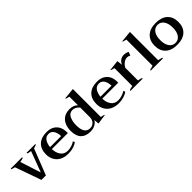

<svg xmlns="http://www.w3.org/2000/svg" viewBox="269 -1957 3219 3219"><g transform="rotate(-45 1879.0 -347.5)"><path d="M73 -464Q33 -472 7 -483V-498H276V-482Q247 -471 199 -463L318 -96L456 -464Q404 -472 382 -482V-498H589V-484Q563 -472 524 -463L343 0H237Z M1105 -242H726Q728 -152 771.5 -92Q815 -32 899 -32Q940 -32 986.5 -46Q1033 -60 1068 -85L1081 -53Q1049 -26 992.5 -8Q936 10 870 10Q785 10 722.5 -22Q660 -54 626.5 -112.5Q593 -171 593 -248Q593 -372 664.5 -439.5Q736 -507 864 -507Q945 -507 999 -474.5Q1053 -442 1079 -388.5Q1105 -335 1105 -269ZM990 -286Q990 -326 978 -366.5Q966 -407 938 -434.5Q910 -462 865 -462Q803 -462 769 -412.5Q735 -363 728 -286Z M1164 -238Q1164 -360 1228.5 -433.5Q1293 -507 1409 -507Q1453 -507 1489 -494.5Q1525 -482 1555 -451V-656Q1516 -664 1487 -675V-685L1687 -705V-43Q1730 -34 1755 -26V-17L1582 8Q1577 -33 1574 -82Q1547 -37 1500.5 -13.5Q1454 10 1391 10Q1282 10 1223 -50.5Q1164 -111 1164 -238ZM1555 -171V-398Q1499 -462 1433 -462Q1360 -462 1328 -394Q1296 -326 1296 -237Q1296 -34 1429 -34Q1483 -34 1519 -71.5Q1555 -109 1555 -171Z M2300 -242H1921Q1923 -152 1966.5 -92Q2010 -32 2094 -32Q2135 -32 2181.5 -46Q2228 -60 2263 -85L2276 -53Q2244 -26 2187.5 -8Q2131 10 2065 10Q1980 10 1917.5 -22Q1855 -54 1821.5 -112.5Q1788 -171 1788 -248Q1788 -372 1859.5 -439.5Q1931 -507 2059 -507Q2140 -507 2194 -474.5Q2248 -442 2274 -388.5Q2300 -335 2300 -269ZM2185 -286Q2185 -326 2173 -366.5Q2161 -407 2133 -434.5Q2105 -462 2060 -462Q1998 -462 1964 -412.5Q1930 -363 1923 -286Z M2349 -16Q2377 -28 2428 -36V-459Q2384 -469 2360 -478V-487L2545 -508L2556 -416H2560Q2578 -458 2614 -482.5Q2650 -507 2691 -507Q2721 -507 2744 -501.5Q2767 -496 2789 -482L2764 -419Q2736 -438 2705 -438Q2661 -438 2623 -409.5Q2585 -381 2560 -335V-35Q2601 -28 2638 -15V0H2349Z M2829 -15Q2850 -22 2908 -36V-656Q2867 -665 2839 -675V-685L3040 -705V-35Q3084 -28 3119 -15V0H2829Z M3169 -248Q3169 -370 3242.5 -438.5Q3316 -507 3452 -507Q3587 -507 3660.5 -438.5Q3734 -370 3734 -248Q3734 -126 3660.5 -58Q3587 10 3452 10Q3316 10 3242.5 -58Q3169 -126 3169 -248ZM3601 -248Q3601 -348 3560.5 -405Q3520 -462 3452 -462Q3383 -462 3342.5 -405Q3302 -348 3302 -248Q3302 -148 3342.5 -91Q3383 -34 3452 -34Q3520 -34 3560.5 -91Q3601 -148 3601 -248Z"/></g></svg>

Font: Trirong SemiBold
Style: Regular
Weight: 600
Designer: Katatrad Team
Foundry: CadsonDemak
Version: Version 1.001